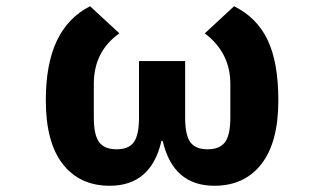

<svg xmlns="http://www.w3.org/2000/svg" viewBox="-20 -583 1040 616"><path d="M127 -261Q127 -378 162.5 -452.5Q198 -527 269 -563L363 -476Q281 -418 281 -314V-206Q281 -150 298 -127Q315 -104 354 -104Q393 -104 409.5 -127Q426 -150 426 -206V-387H574V-206Q574 -150 590.5 -127Q607 -104 646 -104Q685 -104 702 -127Q719 -150 719 -206V-314Q719 -414 637 -476L731 -563Q804 -527 838.5 -455Q873 -383 873 -261Q873 -126 818.5 -56.5Q764 13 668 13Q535 13 502 -131H498Q465 13 332 13Q236 13 181.5 -56.5Q127 -126 127 -261Z"/></svg>

Font: IBM Plex Sans JP
Style: Bold
Weight: 700
Designer: Mike Abbink; Paul van der Laan; Pieter van Rosmalen; Wujin Sim; Yejin Wi; Jinhee Kim; Boomi Park; Yona Kim; Kichan Ma
Foundry: Sandoll Inc.
Version: Version 1.001